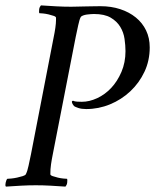

<svg xmlns="http://www.w3.org/2000/svg" viewBox="-27 -690 576 713"><path d="M237 -665Q210 -665 182 -666.5Q154 -668 125 -670Q123 -668 121 -664Q119 -660 118.5 -655.5Q118 -651 118 -647Q118 -643 119 -641Q123 -641 133 -640Q143 -639 153.5 -636.5Q164 -634 172.5 -631Q181 -628 181 -624Q181 -623 181 -620Q181 -617 181 -616Q181 -604 178.5 -586.5Q176 -569 172 -550L88 -117Q83 -94 79 -74.5Q75 -55 69 -43Q67 -39 57.5 -36Q48 -33 36.5 -30.5Q25 -28 14.5 -27Q4 -26 0 -26Q-2 -24 -3.5 -20Q-5 -16 -6 -11.5Q-7 -7 -7 -3Q-7 1 -5 3Q24 1 51.5 -0.5Q79 -2 106 -2Q133 -2 160 -0.5Q187 1 216 3Q218 1 220 -3Q222 -7 222.5 -11.5Q223 -16 223 -20Q223 -24 222 -26Q218 -26 208 -27Q198 -28 187.5 -30.5Q177 -33 168.5 -36Q160 -39 160 -43Q160 -52 160.5 -61.5Q161 -71 162.5 -80Q164 -89 165.5 -98.5Q167 -108 169 -117L254 -552Q259 -575 263.5 -596.5Q268 -618 273 -627Q275 -630 281.5 -632.5Q288 -635 295.5 -636Q303 -637 310.5 -637.5Q318 -638 322 -638Q361 -638 384 -624.5Q407 -611 419.5 -590.5Q432 -570 435.5 -545.5Q439 -521 439 -500Q439 -458 424 -423Q409 -388 386 -363.5Q363 -339 334 -325.5Q305 -312 277 -312Q270 -312 260 -312.5Q250 -313 244 -316Q242 -315 241 -314.5Q240 -314 240 -312Q240 -308 243 -303Q246 -298 248 -296Q252 -293 264 -289Q276 -285 293 -285Q339 -285 381.5 -302.5Q424 -320 457 -351Q490 -382 509.5 -423.5Q529 -465 529 -514Q529 -549 515.5 -577Q502 -605 477.5 -625Q453 -645 419.5 -656Q386 -667 346 -667Q325 -667 310.5 -666.5Q296 -666 284 -666Q272 -666 261.5 -665.5Q251 -665 237 -665Z"/></svg>

Font: Vermiglione
Style: Italic
Weight: 400
Italic angle: -11°
Version: Version 1.105